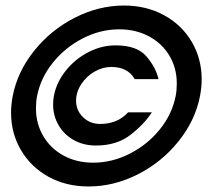

<svg xmlns="http://www.w3.org/2000/svg" viewBox="-20 -692 767 694"><path d="M20 -285Q20 -314 26 -345Q43 -433 103.5 -508.5Q164 -584 250.5 -628Q337 -672 428 -672Q509 -672 573 -637Q637 -602 673 -541Q709 -480 709 -405Q709 -377 703 -345Q686 -257 625.5 -181.5Q565 -106 478.5 -62Q392 -18 300 -18Q219 -18 155.5 -53Q92 -88 56 -149Q20 -210 20 -285ZM110 -300Q110 -245 136.5 -200Q163 -155 210 -129.5Q257 -104 317 -104Q385 -104 449 -136.5Q513 -169 557.5 -224Q602 -279 615 -345Q619 -365 619 -390Q619 -446 592.5 -490.5Q566 -535 518.5 -560.5Q471 -586 411 -586Q343 -586 279.5 -553.5Q216 -521 171.5 -466Q127 -411 114 -345Q110 -325 110 -300ZM398 -528Q475 -528 509 -488.5Q543 -449 553 -406H467Q442 -450 382 -450Q351 -450 321.5 -433Q292 -416 273.5 -387.5Q255 -359 255 -328Q255 -293 280 -268.5Q305 -244 342 -244Q405 -244 443 -286H529Q501 -243 451.5 -204.5Q402 -166 327 -166Q282 -166 247 -185.5Q212 -205 192 -239Q172 -273 172 -314Q172 -331 175 -347Q185 -396 218.5 -437.5Q252 -479 299.5 -503.5Q347 -528 398 -528Z"/></svg>

Font: Teachers
Style: Bold Italic
Weight: 700
Designer: Alfredo Marco Pradil & Chank Diesel
Version: Version 0.009